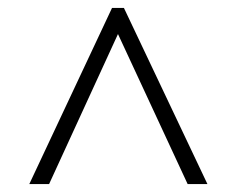

<svg xmlns="http://www.w3.org/2000/svg" viewBox="-20 -734 599 485"><path d="M54 -269 263 -714H293L504 -269H454L278 -648L104 -269Z"/></svg>

Font: Noto Serif Khmer Light
Style: Regular
Weight: 300
Version: Version 2.003